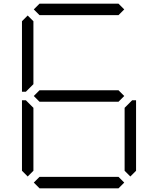

<svg xmlns="http://www.w3.org/2000/svg" viewBox="-20 -1020 856 1040"><path d="M130 -64 99 -95V-477H120L130 -467L161 -436V-95ZM163 -500 194 -531H622L653 -500L622 -469H194ZM194 -938 163 -969 194 -1000H622L653 -969L622 -938ZM130 -533 120 -523H99V-905L130 -936L161 -905V-564ZM686 -467 696 -477H717V-95L686 -64L655 -95V-436ZM653 -31 622 0H194L163 -31L194 -62H622Z"/></svg>

Font: DSEG7 Classic Mini
Style: Light
Weight: 300
Designer: Keshikan(Twitter:@keshinomi_88pro)
Version: Version 0.46